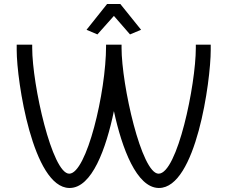

<svg xmlns="http://www.w3.org/2000/svg" viewBox="-20 -922 1130 954"><path d="M512 -902 410 -774 464 -751 546 -843 626 -751 681 -774 578 -902ZM507 -700V-693C507 -463 410 -59 324 -59C239 -59 140 -501 140 -684V-700H63V-672C63 -521 143 9 324 12H326C437 12 507 -183 546 -370C586 -184 659 10 768 12H770C954 12 1027 -521 1027 -672V-700H953V-684C953 -501 861 -59 768 -59C683 -59 584 -501 584 -684V-700Z"/></svg>

Font: Mint Spirit
Style: Regular
Weight: 400
Designer: HARENDAL Hirwen
Foundry: Arkandis Digital Foundry.
Version: Version 1.004;FFEdit